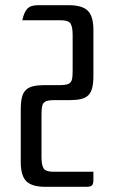

<svg xmlns="http://www.w3.org/2000/svg" viewBox="-20 -720 442 740"><path d="M340 -429Q340 -400 335.5 -381.5Q331 -363 320 -352.5Q309 -342 291 -338Q273 -334 245 -334H187Q172 -334 162.5 -331.5Q153 -329 148 -323Q143 -317 141.5 -306Q140 -295 140 -277V-115Q140 -84 148 -71Q156 -58 187 -58H340V-27Q340 -11 334.5 -5.5Q329 0 313 0H155Q103 0 81.5 -21.5Q60 -43 60 -95V-297Q60 -326 64.5 -344.5Q69 -363 80 -373.5Q91 -384 109 -388Q127 -392 155 -392H213Q228 -392 237.5 -394.5Q247 -397 252 -403Q257 -409 258.5 -420Q260 -431 260 -449V-585Q260 -616 252 -629Q244 -642 213 -642H66Q72 -671 84.5 -685.5Q97 -700 126 -700H245Q297 -700 318.5 -678.5Q340 -657 340 -605Z"/></svg>

Font: Rationale
Style: Regular
Weight: 400
Designer: Cyreal (www.cyreal.org)
Foundry: Cyreal (www.cyreal.org)
Version: Version 1.011